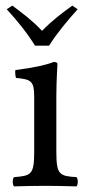

<svg xmlns="http://www.w3.org/2000/svg" viewBox="-20 -663 311 685"><path d="M105 -500H155C184 -546 222 -591 257 -630L238 -643C201 -616 167 -591 130 -553C96 -589 63 -614 24 -643L4 -630C39 -592 76 -547 105 -500ZM181 -122V-321.3C181 -371 185 -435 185 -435C185 -439 180 -442 172 -442C143.5 -431 104 -422 35 -413C33 -407 35 -391 37 -385C91.5 -379.9 102 -374 102 -317V-122C102 -39 91 -36 30 -31C24 -25 24 -4 30 2C63 1 102 0 142 0C182 0 220 1 253 2C259 -4 259 -25 253 -31C192 -35 181 -39 181 -122Z"/></svg>

Font: Libertinus Serif
Style: Regular
Weight: 400
Designer: Philipp H. Poll
Foundry: Khaled Hosny
Version: Version 6.2